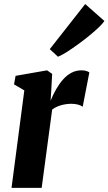

<svg xmlns="http://www.w3.org/2000/svg" viewBox="-20 -904 522 924"><path d="M35.5 0 97 -469 47.5 -498 55 -539 206.5 -565.5 231 -548.5 226 -457 223.5 -419.5Q235 -448 250 -474.2Q265 -500.5 283 -521Q301 -541.5 323.2 -553.5Q345.5 -565.5 372 -565.5Q387.5 -565.5 397 -562Q406.5 -558.5 410 -555.5L378 -390.5Q369 -397 354.8 -400.8Q340.5 -404.5 323.5 -404.5Q310 -404.5 296.8 -402.5Q283.5 -400.5 271.8 -397Q260 -393.5 249.5 -388.2Q239 -383 231 -376.5L180.5 0ZM219.5 -667.5 390 -884.5 482.5 -803Q476 -792.5 457.2 -774.2Q438.5 -756 412 -734.2Q385.5 -712.5 357 -691.8Q328.5 -671 302.8 -654.5Q277 -638 259 -631Z"/></svg>

Font: Merriweather 24pt SemiCondensed Black
Style: Italic
Weight: 900
Width: 4
Italic angle: -7.8°
Designer: Eben Sorkin
Foundry: Eben Sorkin
Version: Version 2.101